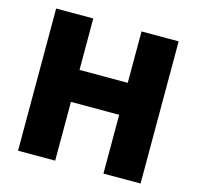

<svg xmlns="http://www.w3.org/2000/svg" viewBox="-104 -825 957 934"><g transform="rotate(15 374.0 -358.0)"><path d="M683 -716V0H496V-296H253V0H66V-716H253V-457H496V-716Z"/></g></svg>

Font: Almarai ExtraBold
Style: Regular
Weight: 800
Designer: Boutros International 2019
Foundry: Created by Boutros International 2019
Version: Version 1.10